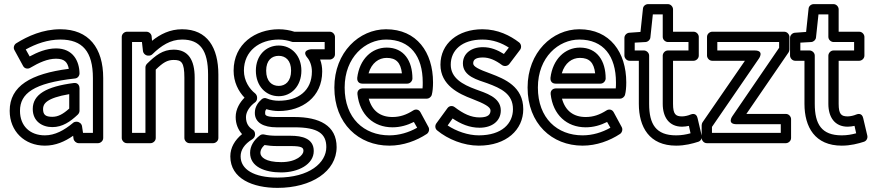

<svg xmlns="http://www.w3.org/2000/svg" viewBox="-20 -670 4231 932"><path d="M77 -132C77 -216 143 -267 344 -289C357 -290 366 -302 366 -314C365 -373 335 -435 252 -435C205 -435 161 -416 124 -396L105 -430C154 -457 211 -478 273 -478C381 -478 431 -419 431 -291V-25H383L378 -58C376 -70 364 -79 353 -79H350C344 -79 338 -77 334 -73C292 -38 247 -13 198 -13C125 -13 77 -59 77 -132ZM27 -132C27 -33 99 37 198 37C250 37 295 17 335 -11L337 4C339 15 350 25 362 25H456C467 25 481 15 481 0V-291C481 -437 411 -528 273 -528C188 -528 115 -495 59 -460C49 -454 43 -439 50 -427L92 -350C99 -336 116 -334 127 -341C169 -366 211 -385 252 -385C294 -385 308 -367 314 -336C130 -312 27 -253 27 -132ZM139 -141C139 -81 185 -53 234 -53C283 -53 321 -79 358 -114C363 -119 366 -126 366 -132V-242C366 -252 360 -270 338 -267C206 -250 139 -212 139 -141ZM189 -141C189 -166 205 -194 316 -213V-143C286 -116 262 -103 234 -103C201 -103 189 -113 189 -141Z M621 -25V-466H669L674 -422C676 -409 688 -400 699 -400H703C710 -400 716 -403 720 -407C762 -448 807 -478 864 -478C951 -478 990 -426 990 -308V-25H925V-293C925 -379 894 -429 823 -429C770 -429 735 -401 694 -361C689 -356 686 -349 686 -343V-25ZM571 0C571 11 581 25 596 25H711C722 25 736 15 736 0V-332C771 -366 792 -379 823 -379C860 -379 875 -369 875 -293V0C875 11 885 25 900 25H1015C1026 25 1040 15 1040 0V-308C1040 -438 987 -528 864 -528C805 -528 758 -504 718 -472L716 -494C715 -505 704 -516 691 -516H596C585 -516 571 -506 571 -491Z M1194 72C1194 140 1266 167 1345 167C1428 167 1503 128 1503 63C1503 2 1446 -11 1391 -11H1324C1298 -11 1279 -13 1263 -17C1255 -19 1247 -17 1242 -13C1212 10 1194 39 1194 72ZM1244 72C1244 60 1249 48 1264 34C1282 37 1301 39 1324 39H1391C1448 39 1453 48 1453 63C1453 82 1420 117 1345 117C1268 117 1244 92 1244 72ZM1148 89C1148 59 1165 30 1206 5C1213 0 1218 -8 1218 -16V-20C1218 -29 1213 -37 1206 -41C1187 -53 1174 -71 1174 -102C1174 -128 1194 -156 1218 -173C1225 -178 1228 -186 1228 -193V-197C1228 -205 1223 -213 1218 -217C1191 -238 1164 -278 1164 -327C1164 -423 1240 -478 1333 -478C1357 -478 1380 -473 1397 -467C1400 -466 1403 -466 1405 -466H1556V-431H1491C1491 -431 1440 -428 1472 -390C1484 -376 1494 -351 1494 -323C1494 -230 1428 -181 1333 -181C1315 -181 1294 -184 1275 -192C1266 -196 1257 -194 1250 -188C1233 -173 1217 -152 1217 -122C1217 -74 1260 -52 1322 -52H1409C1524 -52 1564 -21 1564 44C1564 120 1482 192 1327 192C1212 192 1148 152 1148 89ZM1098 89C1098 198 1208 242 1327 242C1492 242 1614 162 1614 44C1614 -61 1530 -102 1409 -102H1322C1264 -102 1267 -114 1267 -122C1267 -132 1269 -135 1273 -140C1293 -134 1314 -131 1333 -131C1446 -131 1544 -198 1544 -323C1544 -344 1541 -362 1534 -381H1581C1592 -381 1606 -391 1606 -406V-491C1606 -502 1596 -516 1581 -516H1409C1388 -523 1361 -528 1333 -528C1220 -528 1114 -457 1114 -327C1114 -272 1137 -227 1167 -196C1145 -174 1124 -141 1124 -102C1124 -68 1136 -40 1155 -19C1120 10 1098 46 1098 89ZM1333 -203C1395 -203 1443 -253 1443 -327C1443 -399 1396 -449 1333 -449C1271 -449 1222 -401 1222 -327C1222 -253 1270 -203 1333 -203ZM1333 -253C1300 -253 1272 -275 1272 -327C1272 -377 1299 -399 1333 -399C1366 -399 1393 -377 1393 -327C1393 -275 1365 -253 1333 -253Z M1653 -245C1653 -393 1754 -478 1854 -478C1971 -478 2032 -398 2032 -270C2032 -260 2032 -249 2031 -241H1740C1730 -241 1713 -234 1715 -213C1726 -113 1793 -52 1885 -52C1923 -52 1957 -62 1989 -78L2005 -50C1964 -27 1918 -13 1870 -13C1747 -13 1653 -96 1653 -245ZM1603 -245C1603 -70 1721 37 1870 37C1938 37 2002 13 2052 -20C2062 -27 2066 -42 2060 -53L2021 -125C2013 -140 1997 -141 1986 -134C1953 -113 1922 -102 1885 -102C1826 -102 1786 -132 1770 -191H2052C2062 -191 2073 -199 2076 -210C2080 -225 2082 -246 2082 -270C2082 -416 2003 -528 1854 -528C1724 -528 1603 -417 1603 -245ZM1739 -264H1957C1972 -264 1982 -278 1982 -289C1982 -374 1941 -439 1857 -439C1785 -439 1725 -383 1714 -292C1713 -282 1717 -264 1739 -264ZM1769 -314C1784 -365 1819 -389 1857 -389C1902 -389 1925 -367 1931 -314Z M2153 -61 2177 -95C2217 -68 2259 -50 2308 -50C2369 -50 2411 -83 2411 -134C2411 -199 2335 -219 2290 -236C2224 -260 2168 -292 2168 -356C2168 -425 2221 -478 2322 -478C2373 -478 2416 -461 2450 -439L2426 -408C2394 -428 2362 -441 2324 -441C2267 -441 2227 -410 2227 -362C2227 -299 2300 -282 2345 -266C2413 -241 2470 -214 2470 -140C2470 -72 2418 -13 2304 -13C2252 -13 2195 -33 2153 -61ZM2098 -71C2091 -61 2091 -46 2102 -37C2154 6 2230 37 2304 37C2438 37 2520 -40 2520 -140C2520 -250 2429 -287 2363 -312C2302 -334 2277 -347 2277 -362C2277 -376 2283 -391 2324 -391C2355 -391 2385 -378 2417 -354C2427 -347 2443 -348 2452 -359L2505 -429C2512 -439 2511 -455 2500 -464C2457 -497 2397 -528 2322 -528C2203 -528 2118 -459 2118 -356C2118 -256 2208 -214 2272 -190C2331 -167 2361 -151 2361 -134C2361 -117 2353 -100 2308 -100C2266 -100 2229 -118 2187 -150C2175 -159 2160 -156 2152 -145Z M2591 -245C2591 -393 2692 -478 2792 -478C2909 -478 2970 -398 2970 -270C2970 -260 2970 -249 2969 -241H2678C2668 -241 2651 -234 2653 -213C2664 -113 2731 -52 2823 -52C2861 -52 2895 -62 2927 -78L2943 -50C2902 -27 2856 -13 2808 -13C2685 -13 2591 -96 2591 -245ZM2541 -245C2541 -70 2659 37 2808 37C2876 37 2940 13 2990 -20C3000 -27 3004 -42 2998 -53L2959 -125C2951 -140 2935 -141 2924 -134C2891 -113 2860 -102 2823 -102C2764 -102 2724 -132 2708 -191H2990C3000 -191 3011 -199 3014 -210C3018 -225 3020 -246 3020 -270C3020 -416 2941 -528 2792 -528C2662 -528 2541 -417 2541 -245ZM2677 -264H2895C2910 -264 2920 -278 2920 -289C2920 -374 2879 -439 2795 -439C2723 -439 2663 -383 2652 -292C2651 -282 2655 -264 2677 -264ZM2707 -314C2722 -365 2757 -389 2795 -389C2840 -389 2863 -367 2869 -314Z M3131 -166V-400C3131 -415 3117 -425 3106 -425H3061V-463L3114 -466C3126 -467 3136 -477 3137 -488L3149 -600H3197V-491C3197 -476 3211 -466 3222 -466H3322V-425H3222C3207 -425 3197 -411 3197 -400V-166C3197 -101 3228 -55 3291 -55C3302 -55 3314 -57 3324 -59L3332 -23C3310 -17 3288 -13 3262 -13C3164 -13 3131 -67 3131 -166ZM3081 -166C3081 -53 3132 37 3262 37C3305 37 3342 27 3370 18C3382 14 3389 1 3386 -12L3366 -97C3360 -123 3339 -117 3332 -114C3321 -109 3303 -105 3291 -105C3260 -105 3247 -115 3247 -166V-375H3347C3358 -375 3372 -385 3372 -400V-491C3372 -502 3362 -516 3347 -516H3247V-625C3247 -636 3237 -650 3222 -650H3126C3114 -650 3102 -641 3101 -628L3089 -515L3034 -511C3023 -510 3011 -500 3011 -486V-400C3011 -389 3021 -375 3036 -375H3081Z M3436 -25V-54L3664 -386C3664 -386 3692 -425 3643 -425H3462V-466H3762V-438L3535 -106C3535 -106 3507 -67 3556 -67H3770V-25ZM3386 0C3386 11 3396 25 3411 25H3795C3806 25 3820 15 3820 0V-92C3820 -103 3810 -117 3795 -117H3603L3808 -416C3810 -419 3812 -425 3812 -430V-491C3812 -502 3802 -516 3787 -516H3437C3426 -516 3412 -506 3412 -491V-400C3412 -389 3422 -375 3437 -375H3596L3390 -76C3388 -73 3386 -67 3386 -62Z M3935 -166V-400C3935 -415 3921 -425 3910 -425H3865V-463L3918 -466C3930 -467 3940 -477 3941 -488L3953 -600H4001V-491C4001 -476 4015 -466 4026 -466H4126V-425H4026C4011 -425 4001 -411 4001 -400V-166C4001 -101 4032 -55 4095 -55C4106 -55 4118 -57 4128 -59L4136 -23C4114 -17 4092 -13 4066 -13C3968 -13 3935 -67 3935 -166ZM3885 -166C3885 -53 3936 37 4066 37C4109 37 4146 27 4174 18C4186 14 4193 1 4190 -12L4170 -97C4164 -123 4143 -117 4136 -114C4125 -109 4107 -105 4095 -105C4064 -105 4051 -115 4051 -166V-375H4151C4162 -375 4176 -385 4176 -400V-491C4176 -502 4166 -516 4151 -516H4051V-625C4051 -636 4041 -650 4026 -650H3930C3918 -650 3906 -641 3905 -628L3893 -515L3838 -511C3827 -510 3815 -500 3815 -486V-400C3815 -389 3825 -375 3840 -375H3885Z"/></svg>

Font: Falling Sky
Style: Ou
Weight: 400
Designer: Paul D. Hunt
Foundry: Adobe Systems Incorporated
Version: Version 1.02